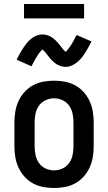

<svg xmlns="http://www.w3.org/2000/svg" viewBox="-20 -931 540 959"><path d="M250 8Q223 8 196 3Q169 -2 145 -15Q121 -28 102.5 -48.5Q84 -69 72.5 -94Q61 -119 56.5 -146Q52 -173 52 -200V-320Q52 -347 56.5 -374Q61 -401 72.5 -426Q84 -451 102.5 -471.5Q121 -492 145 -505Q169 -518 196 -523Q223 -528 250 -528Q277 -528 304 -523Q331 -518 355 -505Q379 -492 397.5 -471.5Q416 -451 427.5 -426Q439 -401 443.5 -374Q448 -347 448 -320V-200Q448 -173 443.5 -146Q439 -119 427.5 -94Q416 -69 397.5 -48.5Q379 -28 355 -15Q331 -2 304 3Q277 8 250 8ZM250 -80Q272 -80 292.5 -89.5Q313 -99 325.5 -117Q338 -135 342.5 -156.5Q347 -178 347 -200V-320Q347 -342 342.5 -363.5Q338 -385 325.5 -403Q313 -421 292.5 -430.5Q272 -440 250 -440Q228 -440 207.5 -430.5Q187 -421 174.5 -403Q162 -385 157.5 -363.5Q153 -342 153 -320V-200Q153 -178 157.5 -156.5Q162 -135 174.5 -117Q187 -99 207.5 -89.5Q228 -80 250 -80ZM308 -597Q300 -597 292.5 -598.5Q285 -600 278.5 -602.5Q272 -605 265 -609Q258 -613 252.5 -617.5Q247 -622 241 -628Q235 -634 230 -639.5Q225 -645 221 -651Q217 -657 211.5 -663.5Q206 -670 201.5 -675Q197 -680 192 -684Q190 -682 186 -678Q182 -674 180 -671.5Q178 -669 175.5 -666Q173 -663 171 -659.5Q169 -656 166.5 -652Q164 -648 161 -643.5Q158 -639 155.5 -634.5Q153 -630 150 -624.5Q147 -619 144 -613Q141 -607 137 -600L63 -633Q72 -651 80.5 -666Q89 -681 97 -693Q105 -705 114 -716Q123 -727 135 -737Q147 -747 162 -753Q177 -759 192 -759Q200 -759 207.5 -757.5Q215 -756 221.5 -753.5Q228 -751 235 -747Q242 -743 247.5 -738.5Q253 -734 259 -728Q265 -722 270 -716.5Q275 -711 279 -705.5Q283 -700 288.5 -693Q294 -686 298 -681.5Q302 -677 308 -672Q310 -674 314 -678.5Q318 -683 320 -685.5Q322 -688 324.5 -691Q327 -694 329 -697Q331 -700 333.5 -704Q336 -708 339 -712.5Q342 -717 344.5 -722Q347 -727 350 -732.5Q353 -738 356 -744Q359 -750 363 -756L437 -724Q428 -706 419.5 -691Q411 -676 403 -663.5Q395 -651 386 -640.5Q377 -630 365 -620Q353 -610 338 -603.5Q323 -597 308 -597ZM100 -839V-911H400V-839Z"/></svg>

Font: Iosevka SS04 Semibold
Style: Regular
Weight: 600
Monospace: yes
Designer: Belleve Invis
Foundry: Belleve Invis
Version: Version 19.0.0; ttfautohint (v1.8.4)